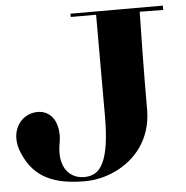

<svg xmlns="http://www.w3.org/2000/svg" viewBox="-51 -721 777 800"><g transform="rotate(-5 337.5 -320.5)"><path d="M659.2 -652.8 561 -653.8Q559.1 -566.4 558.1 -491.9Q557.1 -417.5 556.6 -361.8Q556.2 -296.9 556.2 -243.2Q555.7 -196.8 543.2 -158.4Q530.8 -120.1 509.5 -89.8Q488.3 -59.6 460.4 -37.1Q432.6 -14.6 401.1 0.2Q369.6 15.1 336.4 22.5Q303.2 29.8 272 29.8Q224.6 29.8 185.1 22.7Q145.5 15.6 113.8 -0.5Q82 -16.6 57.9 -43.2Q33.7 -69.8 17.1 -108.9Q9.3 -126 6.1 -141.8Q2.9 -157.7 2.9 -171.9Q2.9 -193.4 10.3 -212.2Q17.6 -231 30.5 -244.9Q43.5 -258.8 61.5 -266.8Q79.6 -274.9 101.1 -274.9Q121.1 -274.9 136.7 -266.8Q152.3 -258.8 162.8 -244.9Q173.3 -231 178.7 -211.9Q184.1 -192.9 184.1 -170.9Q184.1 -152.8 180.4 -135Q176.8 -117.2 176.8 -96.2Q176.8 -71.3 183.3 -51.3Q189.9 -31.2 202.4 -17.1Q214.8 -2.9 232.4 4.6Q250 12.2 272 12.2Q296.9 12.2 316.7 1Q336.4 -10.3 350.3 -38.6Q364.3 -66.9 371.6 -115Q378.9 -163.1 378.9 -236.8V-657.2H272.9V-670.9H659.2Z"/></g></svg>

Font: Purple Purse
Style: Regular
Weight: 400
Designer: Astigmatic (AOETI)
Foundry: Astigmatic (AOETI)
Version: Version 1.000